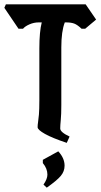

<svg xmlns="http://www.w3.org/2000/svg" viewBox="-42 -659 465 883"><path d="M265 -2Q199 -24 165 -43Q131 -62 131 -74Q131 -85 133 -97Q135 -109 137 -132Q139 -155 139 -198V-436Q139 -513 150 -556H136Q114 -556 93.5 -547Q73 -538 64 -527H43L-22 -623L-15 -639H352L400 -569L350 -527H333Q314 -545 299.5 -550.5Q285 -556 261 -556H256Q240 -515 240 -441V-176Q240 -133 237.5 -107.5Q235 -82 235 -68Q235 -51 278 -31ZM226 37Q255 68 255 103Q255 129 237.5 150Q220 171 173 204L158 190Q176 164 176 144Q176 116 155 91V76Z"/></svg>

Font: Jaini
Style: Regular
Weight: 400
Designer: Maithili Shingre, Girish Dalvi (Devanagari), Taresh Vohra (Latin)
Foundry: Ek Type
Version: Version 2.000; ttfautohint (v1.8.4.7-5d5b)